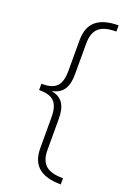

<svg xmlns="http://www.w3.org/2000/svg" viewBox="-164 -773 676 989"><g transform="rotate(20 173.5 -278.0)"><path d="M306 158V124C218 124 181 92 181 12V-155C181 -225 159 -266 101 -277V-279C158 -291 181 -331 181 -401V-567C181 -649 219 -680 306 -680V-714C198 -713 143 -670 143 -574V-407C143 -321 111 -295 35 -295V-261C112 -261 143 -233 143 -148V17C143 114 197 157 306 158Z"/></g></svg>

Font: Noto Sans Lao SemiCondensed ExtraLight
Style: Regular
Weight: 200
Width: 4
Designer: Monotype Design Team
Foundry: Monotype Imaging Inc.
Version: Version 2.003